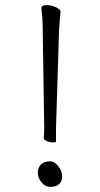

<svg xmlns="http://www.w3.org/2000/svg" viewBox="-20 -712 390 751"><path d="M188 -155Q175 -155 163 -160.5Q151 -166 151 -172V-173Q153 -193 153 -212L147 -599Q147 -638 142 -678V-680Q142 -692 163 -692Q181 -692 199 -683.5Q217 -675 217 -666V-665Q216 -658 214 -636.5Q212 -615 211 -594L199 -208V-158Q199 -157 196.5 -156Q194 -155 188 -155ZM176 -81Q193 -81 208 -62Q223 -43 223 -22Q223 -3 211.5 8Q200 19 176 19Q157 19 142.5 1.5Q128 -16 128 -36Q128 -56 140 -68.5Q152 -81 176 -81Z"/></svg>

Font: JyunsaiKaai Light
Style: Regular
Weight: 300
Designer: Fontworks Inc.
Version: Version 0.030;April 7, 2024;FontCreator 14.0.0.2901 64-bit